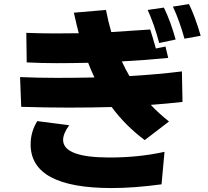

<svg xmlns="http://www.w3.org/2000/svg" viewBox="-20 -866 1040 958"><path d="M80.1 -481.4Q170.9 -477.5 263.2 -477.5Q355.5 -477.5 451.2 -479.5Q431.6 -521.5 419.9 -552.7Q337.9 -550.8 262.7 -550.8Q187.5 -550.8 113.3 -554.7L111.3 -702.1Q181.6 -699.2 258.3 -699.2Q335 -699.2 373 -700.2Q362.3 -740.2 348.6 -802.7L508.8 -816.4Q520.5 -755.9 535.2 -706.1Q589.8 -709 729.5 -718.8Q738.3 -692.4 757.8 -624L805.7 -633.8L819.3 -577.1Q702.1 -565.4 587.9 -559.6Q605.5 -521.5 626 -486.3Q772.5 -495.1 887.7 -509.8L890.6 -357.4Q812.5 -348.6 732.4 -342.8Q771.5 -300.8 823.2 -259.8L702.1 -167Q606.4 -238.3 537.1 -332Q437.5 -329.1 324.2 -329.1Q210.9 -329.1 85.9 -333ZM132.8 -145.5Q132.8 -208 166 -261.7L325.2 -241.2Q294.9 -199.2 294.9 -168Q294.9 -80.1 527.3 -80.1Q671.9 -80.1 800.8 -108.4L786.1 53.7Q648.4 72.3 537.1 72.3Q132.8 72.3 132.8 -145.5ZM716.8 -816.4 797.9 -828.1Q831.1 -759.8 856.4 -668.9L774.4 -651.4Q748 -749 716.8 -816.4ZM842.8 -833 922.9 -845.7Q953.1 -784.2 981.4 -687.5L900.4 -672.9Q876 -761.7 842.8 -833Z"/></svg>

Font: GenEi M Gothic v2 Heavy
Style: Regular
Weight: 800
Version: Version 2.0